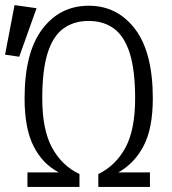

<svg xmlns="http://www.w3.org/2000/svg" viewBox="-42 -737 677 757"><path d="M307.7 -654.4Q248.7 -654.4 207.7 -624.4Q166.7 -594.4 145.6 -527.4Q124.6 -460.5 124.6 -349.2Q124.6 -225.6 163.3 -154.6Q202.1 -83.6 271.3 -50.8V0H66.2V-57.4H189.7Q125.6 -90.8 90.3 -160.8Q54.9 -230.8 54.9 -349.2Q54.9 -529.7 124.6 -622.1Q194.4 -714.4 307.7 -714.4Q421 -714.4 490.8 -622.1Q560.5 -529.7 560.5 -349.2Q560.5 -230.8 524.1 -161.5Q487.7 -92.3 424.6 -57.4H549.2V0H345.6V-50.8Q414.4 -84.1 452.6 -154.9Q490.8 -225.6 490.8 -349.2Q490.8 -460.5 469.5 -527.4Q448.2 -594.4 407.2 -624.4Q366.2 -654.4 307.7 -654.4ZM15.4 -716.9 102.1 -704.6 33.8 -513.3 -22.1 -521.5Z"/></svg>

Font: Fira Code Light
Style: Regular
Weight: 300
Monospace: yes
Designer: Carrois Corporate, Edenspiekermann AG, Nikita Prokopov
Foundry: Carrois Corporate, Edenspiekermann AG, Nikita Prokopov
Version: Version 6.000; ttfautohint (v1.8.2) -l 8 -r 50 -G 200 -x 14 